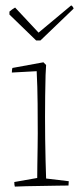

<svg xmlns="http://www.w3.org/2000/svg" viewBox="-20 -688 296 712"><path d="M35 4Q33 -2 33 -13L118 -28Q118 -47 118.5 -78Q119 -109 119.5 -141Q120 -173 120 -193Q120 -239 119.5 -303Q119 -367 116 -424L24 -419Q24 -430 26 -436L141 -457L151 -447L149 -410Q148 -375 147.5 -331.5Q147 -288 147 -254Q147 -216 147.5 -174Q148 -132 149 -93Q150 -54 151 -26L235 -16Q235 -13 234.5 -8.5Q234 -4 234 0Q220 0 193.5 0.5Q167 1 136 1.5Q105 2 77.5 2.5Q50 3 35 4ZM114 -538 15 -634V-645Q24 -653 36 -660L123 -567L244 -668Q251 -664 253 -656L130 -538Z"/></svg>

Font: Labrada ExtraLight
Style: Regular
Weight: 200
Designer: Mercedes Jáuregui
Foundry: Omnibus-Type Team
Version: Version 1.000; ttfautohint (v1.8.4.7-5d5b)